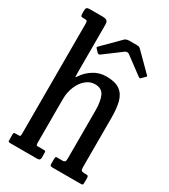

<svg xmlns="http://www.w3.org/2000/svg" viewBox="-191 -870 844 961"><g transform="rotate(30 230.5 -390.0)"><path d="M41 -725H30Q19.5 -725 17.8 -729.8Q16 -734.5 16 -749V-756.5Q16 -771 20.5 -775.5Q25 -780 37.5 -780H112.5Q127.5 -780 135.8 -774.8Q144 -769.5 144 -750.5V-477Q144 -451.5 144.8 -449.2Q145.5 -447 156.5 -463Q174 -489 206.2 -509.5Q238.5 -530 279 -530Q330 -530 357 -510.8Q384 -491.5 393.8 -454.5Q403.5 -417.5 403.5 -364V-78Q403.5 -63 408.2 -59Q413 -55 425 -55H434Q444 -55 446.2 -51.5Q448.5 -48 448.5 -37.5V-21Q448.5 -4.5 446.2 -2.2Q444 0 428 0H274Q263.5 0 260.5 -2.8Q257.5 -5.5 257.5 -16.5V-34.5Q257.5 -43 258.2 -49Q259 -55 265.5 -55H300.5Q307 -55 311.5 -58.8Q316 -62.5 316 -76.5V-353Q316 -408.5 302 -438.2Q288 -468 249.5 -468Q220.5 -468 197 -448Q173.5 -428 159.8 -395Q146 -362 146 -323V-72Q146 -55 151.5 -55H190.5Q199 -55 200.2 -51.5Q201.5 -48 201.5 -34V-15.5Q201.5 0 184.5 0H32Q19.5 0 17.8 -2.2Q16 -4.5 16 -17V-39.5Q16 -51 18 -53Q20 -55 31.5 -55H41Q49.5 -55 52.8 -56.2Q56 -57.5 56 -70.5V-705.5Q56 -718.5 53 -721.8Q50 -725 41 -725ZM179 -612.5 168 -624.5Q162.5 -630 162.5 -632Q162.5 -634 168 -639.5L262 -733.5Q270.5 -742 288.5 -742H331Q341 -742 345.2 -740Q349.5 -738 354 -733.5L450 -637.5Q454 -634 454.2 -632.5Q454.5 -631 450.5 -627L434 -610.5Q428.5 -605 426.5 -605.2Q424.5 -605.5 418 -610L320.5 -682.5Q307.5 -692 295.5 -683L197 -609.5Q188.5 -603 179 -612.5Z"/></g></svg>

Font: Besley* Condensed
Style: Regular
Weight: 400
Width: 3
Designer: Owen Earl
Foundry: indestructible type*
Version: Version 3.000; ttfautohint (v1.8.3)